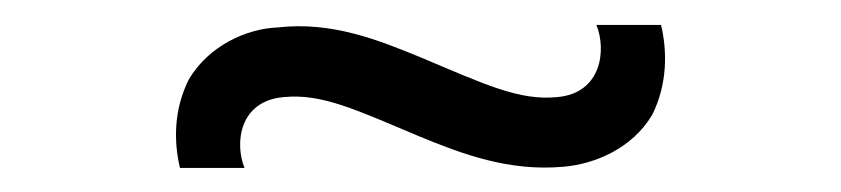

<svg xmlns="http://www.w3.org/2000/svg" viewBox="-20 -408 692 158"><path d="M524 -387.5H470.8C479.2 -366.7 475 -331.2 438.5 -328.1C407.3 -325 379.2 -338.5 327.1 -360.4C291.7 -375 253.1 -390.6 208.3 -385.4C183.3 -384.4 152.1 -370.8 135.4 -342.7C122.9 -317.7 122.9 -291.7 128.1 -269.8H181.2C172.9 -290.6 177.1 -325 213.5 -328.1C244.8 -331.2 272.9 -317.7 325 -295.8C360.4 -281.2 399 -266.7 443.8 -270.8C468.8 -272.9 500 -285.4 516.7 -313.5C529.2 -338.5 529.2 -365.6 524 -387.5Z"/></svg>

Font: Manrope3 Thin
Style: Regular
Weight: 100
Width: 4
Designer: Mikhail Sharanda
Foundry: Mikhail Sharanda
Version: Version 3.000;PS 003.000;hotconv 1.0.88;makeotf.lib2.5.64775